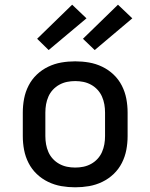

<svg xmlns="http://www.w3.org/2000/svg" viewBox="-20 -789 640 817"><path d="M300 8Q270 8 241 3Q212 -2 185 -15Q158 -28 136.5 -48.5Q115 -69 101.5 -95.5Q88 -122 82.5 -151Q77 -180 77 -210V-310Q77 -340 82.5 -369Q88 -398 101.5 -424.5Q115 -451 136.5 -471.5Q158 -492 185 -505Q212 -518 241 -523Q270 -528 300 -528Q330 -528 359 -523Q388 -518 415 -505Q442 -492 463.5 -471.5Q485 -451 498.5 -424.5Q512 -398 517.5 -369Q523 -340 523 -310V-210Q523 -180 517.5 -151Q512 -122 498.5 -95.5Q485 -69 463.5 -48.5Q442 -28 415 -15Q388 -2 359 3Q330 8 300 8ZM300 -76Q318 -76 335 -79.5Q352 -83 367.5 -91.5Q383 -100 395 -113Q407 -126 414 -142Q421 -158 424 -175Q427 -192 427 -210V-310Q427 -328 424 -345Q421 -362 414 -378Q407 -394 395 -407Q383 -420 367.5 -428.5Q352 -437 335 -440.5Q318 -444 300 -444Q282 -444 265 -440.5Q248 -437 232.5 -428.5Q217 -420 205 -407Q193 -394 186 -378Q179 -362 176 -345Q173 -328 173 -310V-210Q173 -192 176 -175Q179 -158 186 -142Q193 -126 205 -113Q217 -100 232.5 -91.5Q248 -83 265 -79.5Q282 -76 300 -76ZM383 -576 333 -624 482 -769 543 -711ZM187 -576 138 -624 287 -769 348 -711Z"/></svg>

Font: Iosevka Fixed Curly Md Ex
Style: Regular
Weight: 500
Width: 7
Monospace: yes
Designer: Belleve Invis
Foundry: Belleve Invis
Version: Version 30.1.2